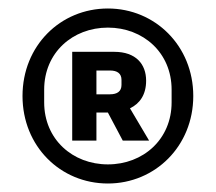

<svg xmlns="http://www.w3.org/2000/svg" viewBox="-20 -730 508 452"><path d="M234 -298C345 -298 435 -386 435 -504C435 -622 345 -710 234 -710C122 -710 33 -622 33 -504C33 -386 122 -298 234 -298ZM234 -343C151 -343 84 -402 84 -489V-519C84 -606 151 -665 234 -665C317 -665 384 -606 384 -519V-489C384 -402 317 -343 234 -343ZM207 -465H234L269 -399H331L286 -475C309 -486 324 -507 324 -540C324 -579 300 -608 249 -608H150V-399H207ZM207 -508V-564H239C256 -564 266 -557 266 -542V-530C266 -515 256 -508 239 -508Z"/></svg>

Font: IBM Plex Thai Looped SemiBold
Style: Regular
Weight: 600
Designer: Mike Abbink, Paul van der Laan, Pieter van Rosmalen, Ben Mitchell, Mark Frömberg
Foundry: Bold Monday
Version: Version 1.0